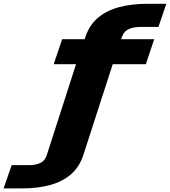

<svg xmlns="http://www.w3.org/2000/svg" viewBox="-244 -806 925 1044"><path d="M-224.5 218.5H-126.5Q-39.5 218.5 27.8 200.2Q95 182 140.8 142.8Q186.5 103.5 208 40.5L369 -457H549L594.5 -593H415L419.5 -607Q430.5 -636 456 -647.8Q481.5 -659.5 520 -659.5H617.5L660.5 -785.5H561.5Q473.5 -785.5 405 -767.5Q336.5 -749.5 290 -710.5Q243.5 -671.5 221.5 -608.5L216.5 -593H94L48 -457H169.5L10 38.5Q0 68.5 -24.8 80.2Q-49.5 92 -85.5 92H-180.5Z"/></svg>

Font: Anybody UltraCondensed Thin ExtraBold
Style: Italic
Weight: 800
Italic angle: -10°
Version: Version 1.111